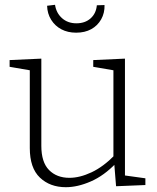

<svg xmlns="http://www.w3.org/2000/svg" viewBox="-20 -772 653 799"><path d="M254 7Q188 7 146 -33Q104 -73 104 -156V-489L113 -478L20 -494V-522L152 -528V-165Q152 -97 184 -64.5Q216 -32 269 -32Q312 -32 361 -55Q410 -78 458 -127L452 -113V-490L461 -478L368 -494V-522L500 -528V-35L491 -43L585 -30V-2L463 3L455 -96L463 -93Q413 -41 358 -17Q303 7 254 7ZM297 -636Q262 -636 235.5 -650Q209 -664 193 -689.5Q177 -715 176 -748L209 -752Q214 -718 238 -696.5Q262 -675 298 -675Q334 -675 357 -695.5Q380 -716 383 -750L415 -751Q416 -718 401 -691.5Q386 -665 359.5 -650.5Q333 -636 297 -636Z"/></svg>

Font: Bitter Thin Light
Style: Regular
Weight: 300
Version: Version 2.002